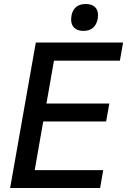

<svg xmlns="http://www.w3.org/2000/svg" viewBox="-20 -937 640 957"><path d="M158.5 -725H593.5L577.5 -634.5H249L211.5 -421H525L509 -331.5H195.5L153 -89H494.5L479 0H30.5ZM334.5 -840Q334.5 -848.5 336 -857.5Q341 -887 359.2 -902Q377.5 -917 407 -917Q437 -917 452.8 -902.5Q468.5 -888 468.5 -861.5Q468.5 -853.5 467 -843.5Q461.5 -814 443.8 -798.5Q426 -783 396 -783Q366.5 -783 350.5 -798Q334.5 -813 334.5 -840Z"/></svg>

Font: JuliaMono MediumItalic
Style: Regular
Weight: 500
Italic angle: -9°
Monospace: yes
Designer: cormullion
Foundry: corm
Version: Version 0.049; ttfautohint (v1.8.4)